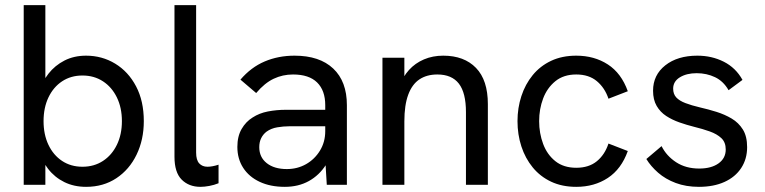

<svg xmlns="http://www.w3.org/2000/svg" viewBox="-20 -717 2967 745"><path d="M314 8Q267 8 229.5 -10.5Q192 -29 166.5 -62Q141 -95 128 -138L156 -147V0H72V-697H156V-346L132 -360Q143 -399 168 -431Q193 -463 230 -482Q267 -501 314 -501Q376 -501 427 -470Q478 -439 508 -382Q538 -325 538 -247Q538 -175 510 -117Q482 -59 431.5 -25.5Q381 8 314 8ZM300 -70Q345 -70 379.5 -92.5Q414 -115 433.5 -155Q453 -195 453 -247Q453 -299 433.5 -339Q414 -379 379.5 -401.5Q345 -424 300 -424Q255 -424 221 -401.5Q187 -379 168 -339Q149 -299 149 -247Q149 -195 168 -155Q187 -115 221 -92.5Q255 -70 300 -70Z M758 8Q713 8 685 -20Q657 -48 657 -109V-697H741V-125Q741 -96 753 -83Q765 -70 785 -70Q794 -70 805 -72Q816 -74 828 -78V-6Q811 1 792 4.5Q773 8 758 8Z M1248 0 1242 -99V-309Q1242 -366 1210.5 -397Q1179 -428 1117 -428Q1077 -428 1042 -411.5Q1007 -395 974 -356L913 -408Q954 -456 1007 -478.5Q1060 -501 1123 -501Q1220 -501 1273 -451Q1326 -401 1326 -309V0ZM1085 8Q1029 8 987.5 -11.5Q946 -31 923.5 -66Q901 -101 901 -147Q901 -188 917.5 -216.5Q934 -245 960 -261Q986 -278 1019.5 -284.5Q1053 -291 1090 -291H1250V-227H1102Q1080 -227 1056 -223Q1032 -219 1014 -206Q1001 -196 993.5 -181Q986 -166 986 -146Q986 -107 1015 -84Q1044 -61 1093 -61Q1134 -61 1167.5 -80Q1201 -99 1221.5 -132.5Q1242 -166 1242 -208L1277 -172Q1271 -119 1245 -78Q1219 -37 1178.5 -14.5Q1138 8 1085 8Z M1464 0V-493H1549V-388L1529 -381Q1543 -419 1567 -445.5Q1591 -472 1625 -486.5Q1659 -501 1700 -501Q1781 -501 1827 -453.5Q1873 -406 1873 -313V0H1788V-282Q1788 -357 1760.5 -392.5Q1733 -428 1677 -428Q1636 -428 1607.5 -409Q1579 -390 1564 -349.5Q1549 -309 1549 -246V0Z M2216 8Q2161 8 2118.5 -12Q2076 -32 2047 -67.5Q2018 -103 2003 -149Q1988 -195 1988 -247Q1988 -298 2003 -344Q2018 -390 2047 -425.5Q2076 -461 2118.5 -481Q2161 -501 2216 -501Q2286 -501 2338.5 -467Q2391 -433 2416 -363L2341 -334Q2327 -376 2296 -402Q2265 -428 2216 -428Q2167 -428 2135 -402Q2103 -376 2087.5 -335Q2072 -294 2072 -247Q2072 -200 2087.5 -158.5Q2103 -117 2135 -91.5Q2167 -66 2216 -66Q2265 -66 2296 -91.5Q2327 -117 2341 -160L2416 -131Q2391 -61 2338.5 -26.5Q2286 8 2216 8Z M2692 8Q2642 8 2602 -7Q2562 -22 2533.5 -47Q2505 -72 2488 -100L2547 -150Q2566 -112 2603.5 -87.5Q2641 -63 2693 -63Q2740 -63 2768 -83Q2796 -103 2796 -137Q2796 -165 2779 -181Q2762 -197 2734 -207Q2706 -217 2673 -225Q2645 -232 2616.5 -242Q2588 -252 2565 -267Q2542 -282 2528 -306Q2514 -330 2514 -365Q2514 -426 2561.5 -463.5Q2609 -501 2686 -501Q2742 -501 2788.5 -477.5Q2835 -454 2861 -407L2807 -367Q2787 -402 2754.5 -417.5Q2722 -433 2683 -433Q2644 -433 2618 -417Q2592 -401 2592 -373Q2592 -352 2604 -339Q2616 -326 2639.5 -317Q2663 -308 2697 -300Q2728 -293 2760 -283Q2792 -273 2819 -257Q2846 -241 2862.5 -214.5Q2879 -188 2879 -146Q2879 -100 2856 -65Q2833 -30 2791 -11Q2749 8 2692 8Z"/></svg>

Font: Hanken Grotesk
Style: Regular
Weight: 400
Designer: Alfredo Marco Pradil
Foundry: Hanken Design Co.
Version: Version 3.013